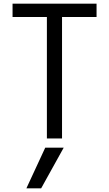

<svg xmlns="http://www.w3.org/2000/svg" viewBox="-20 -750 590 1040"><path d="M203 270H123L225 50H325ZM234 0V-658H48V-730H503V-658H316V0Z"/></svg>

Font: M PLUS Code Latin SemiExpanded
Style: Regular
Weight: 400
Width: 6
Designer: Coji Morishita
Foundry: UNDERFOREST DESIGN
Version: Version 1.002; ttfautohint (v1.8.3)